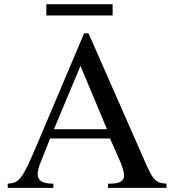

<svg xmlns="http://www.w3.org/2000/svg" viewBox="-20 -913 845 933"><path d="M527.3 -892.6V-837.9H205.1V-892.6ZM789.1 0H504.9V-20.5Q519.5 -20.5 529.3 -21Q539.1 -21.5 545.4 -22.9Q551.8 -24.4 556.6 -25.9Q561.5 -27.3 566.4 -30.3Q574.2 -35.2 578.6 -42.5Q583 -49.8 583 -57.6Q583 -85 561.5 -133.8L514.6 -240.2H223.6L171.9 -110.4Q168 -99.6 165.5 -88.4Q163.1 -77.1 163.1 -66.4Q163.1 -43.9 180.7 -32.2Q198.2 -20.5 239.3 -20.5V0H17.6V-20.5Q38.1 -21.5 52.7 -27.3Q67.4 -33.2 82 -52.2Q96.7 -71.3 113.8 -106.9Q130.9 -142.6 157.2 -204.1L388.7 -751H410.2L688.5 -118.2Q702.1 -86.9 712.4 -68.4Q722.7 -49.8 733.4 -39.6Q744.1 -29.3 757.3 -25.4Q770.5 -21.5 789.1 -20.5ZM500 -285.2 371.1 -592.8 242.2 -285.2Z"/></svg>

Font: Jomolhari
Style: Regular
Weight: 400
Designer: Christopher J. Fynn
Foundry: Christopher  J.  Fynn (Karma Drubgy¸ Tenzin).
Version: Version 1.000